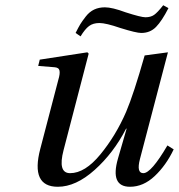

<svg xmlns="http://www.w3.org/2000/svg" viewBox="-20 -702 684 734"><path d="M126 -450 132 -474 314 -502 319 -497 223 -128Q200 -40 248 -40Q305 -40 364 -112Q423 -184 462 -274Q491 -342 533 -490L622 -502L515 -94Q501 -40 528 -40Q558 -40 620 -146L644 -131Q615 -70 571.5 -29Q528 12 477 12Q400 12 431 -96L464 -210H462Q414 -117 342 -52.5Q270 12 201 12Q96 12 134 -133L203 -397Q210 -420 207.5 -432Q205 -444 188 -445ZM269 -576Q280 -598 287 -609.5Q294 -621 308 -639Q322 -657 340 -665.5Q358 -674 381 -674Q409 -674 460 -655Q519 -636 536 -636Q556 -636 569 -645Q582 -654 604 -682L624 -671Q599 -622 576.5 -599Q554 -576 520 -576Q501 -576 440 -595Q385 -614 360 -614Q336 -614 320.5 -602.5Q305 -591 288 -563Z"/></svg>

Font: Heuristica
Style: Italic
Weight: 400
Italic angle: -13°
Version: Version 1.0.2